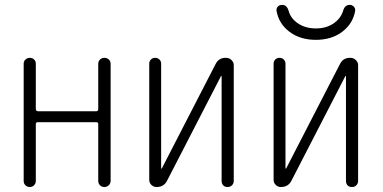

<svg xmlns="http://www.w3.org/2000/svg" viewBox="-20 -752 1540 772"><path d="M75.2 -24.4V-496.1Q75.2 -505.9 82.5 -512.7Q89.8 -519.5 100.1 -519.5Q110.4 -519.5 117.2 -512.7Q124 -505.9 124 -496.1V-314.5Q124 -305.7 131.8 -304.7H367.2Q375 -304.7 375 -314.5V-495.1Q375 -505.9 382.3 -512.7Q389.6 -519.5 399.9 -519.5Q410.2 -519.5 417.5 -512.7Q424.8 -505.9 424.8 -495.1V-25.4Q424.8 -14.6 417.5 -7.3Q410.2 0 399.9 0Q389.6 0 382.3 -6.8Q375 -13.7 375 -25.4V-252.9Q375 -260.7 367.2 -260.7H131.8Q124 -260.7 124 -252.9V-24.4Q124 -14.6 117.2 -7.3Q110.4 0 100.1 0Q89.8 0 82.5 -6.8Q75.2 -13.7 75.2 -24.4Z M609.4 0Q597.7 0 588.9 -8.3Q580.1 -16.6 580.1 -29.3V-496.1Q580.1 -505.9 586.9 -512.7Q593.8 -519.5 604 -519.5Q614.3 -519.5 621.1 -512.7Q627.9 -505.9 627.9 -496.1V-75.2Q627.9 -74.2 628.9 -74.2Q630.9 -74.2 630.9 -75.2L846.7 -494.1Q859.4 -520.5 889.6 -519.5Q901.4 -519.5 910.6 -510.7Q919.9 -502 919.9 -490.2V-24.4Q919.9 -14.6 913.1 -7.3Q906.2 0 895 0Q883.8 0 877.4 -6.8Q871.1 -13.7 871.1 -24.4V-445.3Q871.1 -446.3 870.1 -446.3Q868.2 -446.3 868.2 -445.3L652.3 -26.4Q639.6 0 609.4 0Z M1385.7 -732.4Q1395.5 -732.4 1402.3 -725.6Q1409.2 -718.8 1408.2 -709Q1399.4 -657.2 1356.4 -624.5Q1313.5 -591.8 1250 -591.8Q1186.5 -591.8 1143.6 -624.5Q1100.6 -657.2 1091.8 -709Q1090.8 -718.8 1097.2 -725.6Q1103.5 -732.4 1114.3 -732.4Q1133.8 -732.4 1140.6 -708Q1149.4 -676.8 1179.2 -657.2Q1209 -637.7 1250 -637.7Q1291 -637.7 1320.3 -657.2Q1349.6 -676.8 1359.4 -708Q1366.2 -732.4 1385.7 -732.4ZM1109.4 0Q1097.7 0 1088.9 -8.3Q1080.1 -16.6 1080.1 -29.3V-496.1Q1080.1 -505.9 1086.9 -512.7Q1093.8 -519.5 1104 -519.5Q1114.3 -519.5 1121.1 -512.7Q1127.9 -505.9 1127.9 -496.1V-75.2Q1127.9 -74.2 1128.9 -74.2Q1130.9 -74.2 1130.9 -75.2L1346.7 -494.1Q1359.4 -520.5 1389.6 -519.5Q1401.4 -519.5 1410.6 -510.7Q1419.9 -502 1419.9 -490.2V-24.4Q1419.9 -14.6 1413.1 -7.3Q1406.2 0 1395 0Q1383.8 0 1377.4 -6.8Q1371.1 -13.7 1371.1 -24.4V-445.3Q1371.1 -446.3 1370.1 -446.3Q1368.2 -446.3 1368.2 -445.3L1152.3 -26.4Q1139.6 0 1109.4 0Z"/></svg>

Font: Rounded Mgen+ 1m light
Style: Regular
Weight: 200
Designer: [Source Han Sans]
Ryoko NISHIZUKA  (kana & ideographs); Paul D. Hunt (Latin, Greek & Cyrillic); Wenlong ZHANG  (bopomofo
Version: Version 1.059.20150602